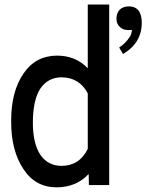

<svg xmlns="http://www.w3.org/2000/svg" viewBox="-20 -800 652 830"><path d="M28.3 -272.5V-279.3Q28.3 -404.3 81.1 -481.4Q132.8 -558.6 225.6 -559.6Q307.6 -559.6 359.4 -504.9V-780.3H452.1V0H364.3L363.3 -47.9Q309.6 9.8 224.6 9.8Q132.8 9.8 81.1 -69.3Q28.3 -148.4 28.3 -272.5ZM154.3 -417Q122.1 -367.2 122.1 -268.6Q122.1 -180.7 154.3 -130.9Q187.5 -83 246.1 -83Q323.2 -83 359.4 -156.2V-396.5Q323.2 -464.8 247.1 -465.8Q187.5 -465.8 154.3 -417ZM497.1 -757.8Q510.7 -771.5 536.1 -772.5Q592.8 -772.5 592.8 -701.2Q592.8 -614.3 511.7 -566.4L495.1 -594.7Q522.5 -612.3 538.1 -636.7Q547.9 -647.5 550.8 -670.9Q547.9 -669.9 536.1 -669.9Q510.7 -669.9 498 -683.6Q483.4 -696.3 483.4 -719.2Q483.4 -742.2 497.1 -757.8Z"/></svg>

Font: RobotoJAA
Style: Medium
Weight: 500
Version: Version 2.05; 2016-11-05